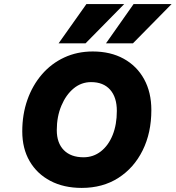

<svg xmlns="http://www.w3.org/2000/svg" viewBox="-20 -912 860 940"><path d="M820 -892 631 -700H499L634 -892ZM588 -892 399 -700H267L403 -892ZM89 -269Q89 -352 114 -423Q139 -494 185 -547.5Q231 -601 294.5 -630.5Q358 -660 434 -660Q521 -660 585.5 -624.5Q650 -589 685.5 -524.5Q721 -460 721 -373Q721 -262 678.5 -176Q636 -90 559.5 -41Q483 8 380 8Q292 8 226.5 -26.5Q161 -61 125 -123Q89 -185 89 -269ZM552 -369Q552 -436 519 -473Q486 -510 426 -510Q378 -510 340.5 -479Q303 -448 280.5 -394.5Q258 -341 258 -275Q258 -212 292.5 -177Q327 -142 389 -142Q437 -142 474 -171Q511 -200 531.5 -251Q552 -302 552 -369Z"/></svg>

Font: Overused Grotesk ExtraBold
Style: Italic
Weight: 800
Italic angle: -10°
Version: Version 0.003